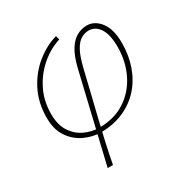

<svg xmlns="http://www.w3.org/2000/svg" viewBox="-160 -636 906 943"><g transform="rotate(-30 293.0 -164.0)"><path d="M182 180 300 -318Q315 -380 337 -414.5Q359 -449 386 -463.5Q413 -478 442 -478Q487 -478 518.5 -436.5Q550 -395 550 -318Q550 -248 529 -188Q508 -128 468 -83.5Q428 -39 371.5 -14Q315 11 244 12L250 -12Q334 -13 395 -53.5Q456 -94 489 -162Q522 -230 522 -312Q522 -382 498.5 -417Q475 -452 438 -452Q417 -452 396 -440.5Q375 -429 357 -397.5Q339 -366 324 -304Q310 -245 295 -183.5Q280 -122 265 -60.5Q250 1 236.5 61.5Q223 122 212 180ZM242 12Q196 12 150.5 -9Q105 -30 75.5 -73Q46 -116 46 -182Q46 -269 81 -336.5Q116 -404 171.5 -448Q227 -492 286 -508L292 -486Q236 -469 186 -427Q136 -385 105 -324Q74 -263 74 -188Q74 -126 100 -87Q126 -48 166 -30Q206 -12 248 -12Z"/></g></svg>

Font: Source Sans 3 ExtraLight
Style: Italic
Weight: 250
Italic angle: -11°
Designer: Paul D. Hunt
Foundry: Adobe
Version: Version 3.046;hotconv 1.0.118;makeotfexe 2.5.65603